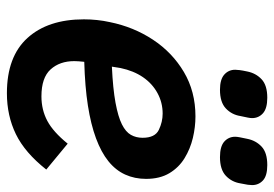

<svg xmlns="http://www.w3.org/2000/svg" viewBox="-139 -643 794 556"><g transform="rotate(90 258.0 -365.0)"><path d="M250 12Q144 12 90 -47.5Q36 -107 36 -211Q36 -230 38 -249Q40 -268 44 -286Q58 -355 95 -411Q132 -467 188.5 -500.5Q245 -534 317 -534Q348 -534 379.5 -526.5Q411 -519 438 -502.5Q465 -486 481.5 -458.5Q498 -431 498 -391Q498 -358 485.5 -330.5Q473 -303 447 -282Q421 -261 380.5 -246Q340 -231 285.5 -222.5Q231 -214 159 -212Q158 -203 157.5 -195.5Q157 -188 157 -183Q157 -141 181 -114.5Q205 -88 259 -88Q298 -88 330 -105Q362 -122 396 -164L471 -102Q422 -40 368.5 -14Q315 12 250 12ZM309 -439Q277 -439 249.5 -424Q222 -409 203.5 -382Q185 -355 177 -317L173 -292Q237 -295 277.5 -302.5Q318 -310 340 -321Q362 -332 370.5 -347Q379 -362 379 -381Q379 -417 356 -428Q333 -439 309 -439ZM240 -605Q210 -605 196 -617.5Q182 -630 182 -649Q182 -654 183 -662Q184 -670 187 -684Q192 -709 209.5 -725.5Q227 -742 263 -742Q294 -742 308 -729.5Q322 -717 322 -698Q322 -693 320.5 -685.5Q319 -678 316 -664Q312 -639 294 -622Q276 -605 240 -605ZM435 -605Q404 -605 390 -617.5Q376 -630 376 -649Q376 -654 377.5 -662Q379 -670 382 -684Q387 -709 404.5 -725.5Q422 -742 458 -742Q489 -742 502.5 -729.5Q516 -717 516 -698Q516 -693 515 -685.5Q514 -678 511 -664Q507 -639 489 -622Q471 -605 435 -605Z"/></g></svg>

Font: IBM Plex Sans SemiBold
Style: Italic
Weight: 600
Italic angle: -11.31°
Designer: Mike Abbink, Paul van der Laan, Pieter van Rosmalen
Foundry: Bold Monday
Version: Version 3.201